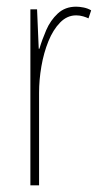

<svg xmlns="http://www.w3.org/2000/svg" viewBox="-20 -555 302 575"><path d="M208 -535Q218 -535 230.5 -532.5Q243 -530 253 -524L245 -500Q239 -503 229 -506Q219 -509 208 -509Q181 -509 160 -487.5Q139 -466 125 -431.5Q111 -397 104 -356.5Q97 -316 97 -277V0H71V-527H91L96 -409H98Q106 -436 118.5 -465Q131 -494 153 -514.5Q175 -535 208 -535Z"/></svg>

Font: Noto Sans Lao Looped ExtraCondensed Thin
Style: Regular
Weight: 100
Width: 2
Designer: Mark Frömberg, Ben Mitchell
Foundry: The Fontpad Ltd
Version: Version 1.002; ttfautohint (v1.8.4.7-5d5b)